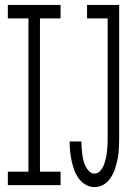

<svg xmlns="http://www.w3.org/2000/svg" viewBox="-20 -755 540 783"><path d="M12 0V-55H96V-680H12V-735H227V-680H143V-55H227V0ZM365 8Q346 8 329 -2Q312 -12 300.5 -28Q289 -44 282.5 -62.5Q276 -81 272 -99.5Q268 -118 266 -137.5Q264 -157 264 -176V-178H312V-177Q312 -164 313 -151.5Q314 -139 315.5 -126.5Q317 -114 320 -101.5Q323 -89 328.5 -77.5Q334 -66 343.5 -56.5Q353 -47 365 -47Q379 -47 389 -58.5Q399 -70 404 -83.5Q409 -97 412 -110.5Q415 -124 416.5 -138Q418 -152 418.5 -166.5Q419 -181 419 -195V-680H335V-735H466V-195Q466 -179 465.5 -163.5Q465 -148 463.5 -132.5Q462 -117 458.5 -101.5Q455 -86 450.5 -71Q446 -56 438.5 -42Q431 -28 420.5 -16.5Q410 -5 395.5 1.5Q381 8 365 8Z"/></svg>

Font: Iosevka Curly Light
Style: Regular
Weight: 300
Monospace: yes
Designer: Belleve Invis
Foundry: Belleve Invis
Version: Version 22.1.2; ttfautohint (v1.8.4)